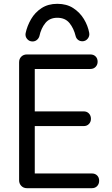

<svg xmlns="http://www.w3.org/2000/svg" viewBox="-20 -985 587 1005"><path d="M121 0Q103 0 91.5 -12Q80 -24 80 -41V-659Q80 -677 91.5 -688.5Q103 -700 121 -700H162V0ZM138 -624V-700H453Q470 -700 480.5 -689.5Q491 -679 491 -662Q491 -646 480.5 -635Q470 -624 453 -624ZM126 -325V-402H418Q435 -402 445.5 -391Q456 -380 456 -363Q456 -347 445.5 -336Q435 -325 418 -325ZM145 0V-77H461Q478 -77 488.5 -66.5Q499 -56 499 -39Q499 -22 488.5 -11Q478 0 461 0ZM280 -965Q329 -965 363.5 -942.5Q398 -920 419 -885.5Q440 -851 447 -813Q450 -796 439 -782.5Q428 -769 411 -769Q398 -769 388.5 -776.5Q379 -784 376 -796Q366 -837 343.5 -864.5Q321 -892 280 -892Q240 -892 217.5 -864.5Q195 -837 186 -795Q182 -783 172.5 -775.5Q163 -768 150 -768Q133 -768 122 -781Q111 -794 114 -811Q122 -849 142.5 -884.5Q163 -920 197.5 -942.5Q232 -965 280 -965Z"/></svg>

Font: National Park
Style: Regular
Weight: 400
Designer: Andrea Herstowski, Ben Hoepner
Version: Version 1.009